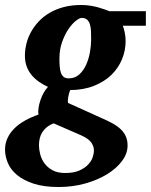

<svg xmlns="http://www.w3.org/2000/svg" viewBox="-51 -520 604 769"><path d="M325.2 83Q325.2 65.9 314.5 50.8Q303.7 35.6 275.9 22.9L164.1 -25.9Q147.5 -19.5 136.2 -10.3Q125 -1 117.9 10.5Q110.8 22 107.9 35.2Q105 48.3 105 62Q105 78.1 109.9 97.4Q114.7 116.7 126.7 133.5Q138.7 150.4 158.9 161.6Q179.2 172.9 210 172.9Q244.1 172.9 266.4 163.1Q288.6 153.3 301.8 139.4Q314.9 125.5 320.1 110.1Q325.2 94.7 325.2 83ZM314 -359.9Q314 -377.4 313.5 -393.6Q313 -409.7 309.3 -421.9Q305.7 -434.1 297.9 -441.2Q290 -448.2 275.9 -448.2Q267.6 -448.2 252.7 -436.5Q237.8 -424.8 223.1 -403.3Q208.5 -381.8 197.8 -351.8Q187 -321.8 187 -285.2Q187 -267.6 188.2 -253.2Q189.5 -238.8 193.1 -228.3Q196.8 -217.8 204.1 -211.9Q211.4 -206.1 224.1 -206.1Q249 -206.1 266.1 -221.4Q283.2 -236.8 293.7 -260Q304.2 -283.2 309.1 -310.1Q314 -336.9 314 -359.9ZM440.9 -417Q445.3 -405.8 448.7 -389.4Q452.1 -373 452.1 -355Q452.1 -317.9 437.7 -282.7Q423.3 -247.6 395.3 -220.2Q367.2 -192.9 325.7 -176.3Q284.2 -159.7 230 -159.2Q224.6 -145 222.2 -130.6Q219.7 -116.2 221.2 -107.9L354 -47.9Q377.9 -37.6 397.5 -27.1Q417 -16.6 430.9 -3.9Q444.8 8.8 452.4 24.9Q460 41 460 63Q460 94.7 438 124.5Q416 154.3 378.4 177.5Q340.8 200.7 290.8 214.8Q240.7 229 184.1 229Q124.5 229 83.7 215.6Q43 202.1 17.3 180.9Q-8.3 159.7 -19.5 132.8Q-30.8 106 -30.8 79.1Q-30.8 53.7 -20.5 32.2Q-10.3 10.7 7.8 -6.8Q25.9 -24.4 50.3 -37.8Q74.7 -51.3 103 -61Q101.1 -72.8 103.3 -87.6Q105.5 -102.5 110.6 -117.9Q115.7 -133.3 123.5 -147.5Q131.3 -161.6 141.1 -171.9Q121.1 -181.2 104.2 -193.1Q87.4 -205.1 75 -220.2Q62.5 -235.4 55.7 -254.4Q48.8 -273.4 48.8 -296.9Q48.8 -320.3 54.7 -344.5Q60.5 -368.7 72.8 -391.1Q85 -413.6 103.3 -433.3Q121.6 -453.1 146.7 -468Q171.9 -482.9 203.6 -491.5Q235.4 -500 273.9 -500Q293 -500 310.3 -497.3Q327.6 -494.6 342.3 -490.5Q356.9 -486.3 368.4 -482.2Q379.9 -478 387.2 -475.1H533.2V-417Z"/></svg>

Font: Charis SIL
Style: Bold Italic
Weight: 700
Italic angle: -11°
Foundry: SIL International
Version: Version 4.112